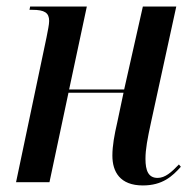

<svg xmlns="http://www.w3.org/2000/svg" viewBox="-20 -556 591 586"><path d="M416 10C476 10 506 -18 532 -47L526 -54C503 -30 484 -13 461 -13C433 -13 424 -35 424 -71C424 -101 430 -132 441 -183L518 -536H416L359 -283H191L245 -536H72L70 -526H79C116 -526 130 -517 130 -492C130 -481 126 -463 122 -442L29 0H131L189 -273H357L338 -183C329 -144 323 -111 323 -81C323 -32 346 10 416 10Z"/></svg>

Font: Noto Serif Display Condensed Medium
Style: Italic
Weight: 500
Width: 3
Italic angle: -12°
Designer: Monotype Design Team
Foundry: Monotype Imaging Inc.
Version: Version 2.009